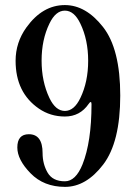

<svg xmlns="http://www.w3.org/2000/svg" viewBox="-20 -727 536 757"><path d="M41.5 0ZM48.3 -145.5Q48.3 -197.8 93.8 -197.8Q147.9 -197.8 147.9 -123.5Q147.9 -80.6 167.7 -46.4Q187.5 -12.2 235.8 -12.2Q278.3 -12.2 305.2 -78.6Q340.8 -167.5 340.8 -316.4Q340.8 -324.7 337.6 -324.7Q334.5 -324.7 329.6 -317.4Q295.4 -267.6 235.8 -267.6Q178.7 -267.6 133.3 -298.8Q41.5 -361.8 41.5 -487.3Q41.5 -559.6 84 -618.7Q147.5 -707 235.8 -707Q318.4 -707 386.2 -620.6Q454.1 -534.2 454.1 -350.3Q454.1 -166.5 387 -78.4Q319.8 9.8 236.3 9.8Q152.8 9.8 100.6 -43.7Q48.3 -97.2 48.3 -145.5ZM296.9 -633.8Q272.5 -685.1 235.8 -685.1Q199.2 -685.1 174.8 -633.8Q144 -570.3 144 -488Q144 -405.8 174.8 -340.8Q199.2 -289.6 235.8 -289.6Q272.5 -289.6 296.9 -340.8Q327.6 -404.3 327.6 -487.3Q327.6 -570.3 296.9 -633.8Z"/></svg>

Font: UnifrakturMaguntia17
Style: Book
Weight: 400
Designer: j. 'mach' wust, Gerrit Ansmann, Georg Duffner, based on a font by Peter Wiegel, original typeface by Carl Albert Fahrenw
Version: Version 2017-03-19